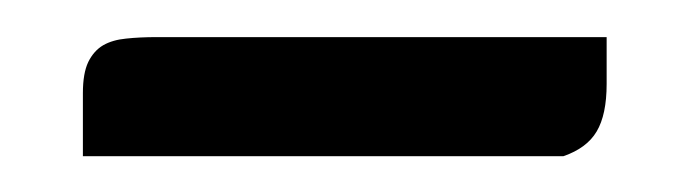

<svg xmlns="http://www.w3.org/2000/svg" viewBox="-20 -338 373 104"><path d="M24.9 -253.4V-287.6Q24.9 -298.3 27.8 -304.4Q30.8 -310.5 35.9 -313.5Q41 -316.4 48.3 -317.1Q55.7 -317.9 64.9 -317.9H308.6V-292.5Q308.6 -275.9 303.2 -266.8Q297.9 -257.8 285.2 -253.4Z"/></svg>

Font: Tienne
Style: Regular
Weight: 400
Designer: vernon adams
Foundry: vernon adams
Version: Version 1.001